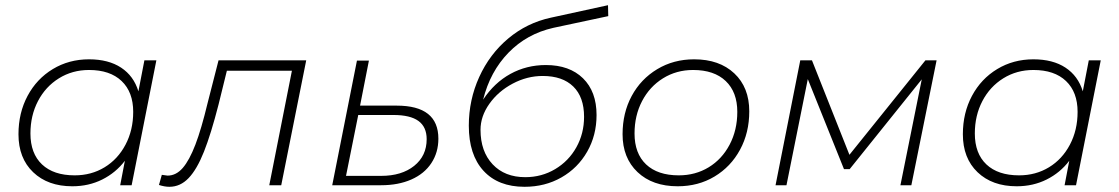

<svg xmlns="http://www.w3.org/2000/svg" viewBox="-20 -712 4302 738"><path d="M581 -480 486 0H442L460 -94Q425 -48 373 -22Q321 4 258 4Q164 4 107.5 -50Q51 -104 51 -196Q51 -278 86 -343.5Q121 -409 183 -446.5Q245 -484 322 -484Q397 -484 445.5 -452Q494 -420 512 -361L535 -480ZM492 -282Q492 -358 447.5 -400.5Q403 -443 322 -443Q258 -443 206.5 -411Q155 -379 126 -323.5Q97 -268 97 -199Q97 -122 141.5 -80Q186 -38 267 -38Q331 -38 382 -69Q433 -100 462.5 -156Q492 -212 492 -282Z M1157 -480 1061 0H1015L1102 -440H852L820 -310Q791 -197 764 -129Q737 -61 705 -27.5Q673 6 631 6Q613 6 591 -1L602 -40Q620 -37 624 -37Q657 -37 682.5 -66.5Q708 -96 731 -156Q754 -216 778 -316L820 -480Z M1665 -179Q1665 -126 1638 -85Q1611 -44 1561 -22Q1511 0 1445 0H1257L1352 -479H1398L1364 -306H1505Q1665 -306 1665 -179ZM1620 -177Q1620 -224 1588.5 -247Q1557 -270 1492 -270H1357L1310 -36H1445Q1524 -36 1572 -74.5Q1620 -113 1620 -177Z M2273 -270Q2273 -192 2237 -129Q2201 -66 2138 -30Q2075 6 1996 6Q1895 6 1838.5 -55.5Q1782 -117 1782 -229Q1782 -328 1822 -416Q1862 -504 1933.5 -564Q2005 -624 2097 -644L2317 -692L2318 -650L2107 -605Q2005 -582 1934.5 -509.5Q1864 -437 1837 -329Q1880 -394 1942 -428Q2004 -462 2078 -462Q2169 -462 2221 -411Q2273 -360 2273 -270ZM2225 -263Q2225 -339 2183.5 -379.5Q2142 -420 2066 -420Q2006 -420 1950.5 -390.5Q1895 -361 1861 -313Q1827 -265 1827 -213Q1827 -130 1873.5 -80.5Q1920 -31 1999 -31Q2062 -31 2114 -62Q2166 -93 2195.5 -146Q2225 -199 2225 -263Z M2373 -196Q2373 -278 2408 -343Q2443 -408 2506 -446Q2569 -484 2648 -484Q2745 -484 2802.5 -430Q2860 -376 2860 -284Q2860 -202 2824.5 -136.5Q2789 -71 2726.5 -33.5Q2664 4 2585 4Q2488 4 2430.5 -50.5Q2373 -105 2373 -196ZM2814 -282Q2814 -358 2769.5 -400.5Q2725 -443 2644 -443Q2580 -443 2528.5 -411Q2477 -379 2448 -323.5Q2419 -268 2419 -199Q2419 -122 2463.5 -80Q2508 -38 2589 -38Q2653 -38 2704 -69Q2755 -100 2784.5 -156Q2814 -212 2814 -282Z M3580 -480 3483 0H3441L3523 -407L3246 -62H3224L3085 -408L3003 0H2961L3056 -480H3101L3245 -117L3537 -480Z M4211 -480 4116 0H4072L4090 -94Q4055 -48 4003 -22Q3951 4 3888 4Q3794 4 3737.5 -50Q3681 -104 3681 -196Q3681 -278 3716 -343.5Q3751 -409 3813 -446.5Q3875 -484 3952 -484Q4027 -484 4075.5 -452Q4124 -420 4142 -361L4165 -480ZM4122 -282Q4122 -358 4077.5 -400.5Q4033 -443 3952 -443Q3888 -443 3836.5 -411Q3785 -379 3756 -323.5Q3727 -268 3727 -199Q3727 -122 3771.5 -80Q3816 -38 3897 -38Q3961 -38 4012 -69Q4063 -100 4092.5 -156Q4122 -212 4122 -282Z"/></svg>

Font: Montserrat Ace
Style: Light Italic
Weight: 300
Italic angle: -11.3°
Designer: Julieta Ulanovsky
Foundry: Julieta Ulanovsky
Version: Version 1